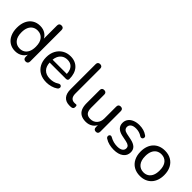

<svg xmlns="http://www.w3.org/2000/svg" viewBox="161 -1706 2709 2709"><g transform="rotate(45 1515.0 -351.5)"><path d="M259 9Q195 9 146.5 -21.5Q98 -52 71 -109.5Q44 -167 44 -244Q44 -322 70.5 -378.5Q97 -435 145.5 -465.5Q194 -496 259 -496Q324 -496 371 -463.5Q418 -431 434 -377H423V-666Q423 -689 434.5 -700.5Q446 -712 468 -712Q490 -712 502 -700.5Q514 -689 514 -666V-40Q514 -17 502 -5Q490 7 468 7Q447 7 435 -5Q423 -17 423 -40V-131L434 -113Q419 -57 371.5 -24Q324 9 259 9ZM280 -63Q324 -63 356.5 -84Q389 -105 406.5 -145Q424 -185 424 -244Q424 -332 385 -378Q346 -424 280 -424Q237 -424 204.5 -403.5Q172 -383 154 -343Q136 -303 136 -244Q136 -156 175.5 -109.5Q215 -63 280 -63Z M885 9Q806 9 749.5 -21.5Q693 -52 662 -108.5Q631 -165 631 -242Q631 -318 661.5 -375Q692 -432 745.5 -464Q799 -496 868 -496Q917 -496 956.5 -479.5Q996 -463 1024 -432Q1052 -401 1066.5 -356.5Q1081 -312 1081 -256Q1081 -240 1071.5 -231.5Q1062 -223 1044 -223H719Q723 -149 761 -109Q804 -63 885 -63Q917 -63 950.5 -71Q984 -79 1015 -100Q1029 -109 1041 -109Q1042 -109 1048.5 -108.5Q1055 -108 1063 -100.5Q1071 -93 1072.5 -86.5Q1074 -80 1074 -76Q1074 -69 1069.5 -58.5Q1065 -48 1051 -39Q1018 -16 972.5 -3.5Q927 9 885 9ZM989 -356Q973 -392 943.5 -411Q914 -430 870 -430Q822 -430 788 -407.5Q754 -385 736 -345Q723 -316 720 -281H1004Q1002 -324 989 -356Z M1347 9Q1272 9 1233 -35.5Q1194 -80 1194 -164V-666Q1194 -689 1206 -700.5Q1218 -712 1239 -712Q1261 -712 1273 -700.5Q1285 -689 1285 -666V-171Q1285 -119 1306.5 -93.5Q1328 -68 1368 -68Q1377 -68 1384 -68.5Q1391 -69 1398 -70Q1409 -71 1414 -64Q1419 -57 1419 -36Q1419 -17 1410.5 -6.5Q1402 4 1383 7Q1374 8 1365 8.5Q1356 9 1347 9Z M1669 9Q1610 9 1570.5 -13Q1531 -35 1512 -78Q1493 -121 1493 -186V-448Q1493 -471 1504.5 -482.5Q1516 -494 1538 -494Q1560 -494 1572 -482.5Q1584 -471 1584 -448V-186Q1584 -124 1609 -94.5Q1634 -65 1688 -65Q1748 -65 1785.5 -105Q1823 -145 1823 -211V-448Q1823 -471 1834.5 -482.5Q1846 -494 1868 -494Q1890 -494 1902 -482.5Q1914 -471 1914 -448V-40Q1914 7 1870 7Q1848 7 1836.5 -5Q1825 -17 1825 -40V-127L1838 -110Q1818 -52 1773.5 -21.5Q1729 9 1669 9Z M2228 9Q2183 9 2137.5 -1.5Q2092 -12 2052 -38Q2041 -45 2036.5 -55.5Q2032 -66 2033.5 -76.5Q2035 -87 2042 -95Q2049 -103 2059.5 -104.5Q2070 -106 2082 -99Q2121 -77 2157.5 -68Q2194 -59 2230 -59Q2285 -59 2313 -79Q2341 -99 2341 -132Q2341 -160 2322.5 -175.5Q2304 -191 2265 -199L2172 -218Q2110 -232 2078.5 -264.5Q2047 -297 2047 -348Q2047 -393 2071.5 -426.5Q2096 -460 2140 -478Q2184 -496 2241 -496Q2285 -496 2324.5 -484.5Q2364 -473 2396 -450Q2408 -443 2411.5 -432.5Q2415 -422 2412.5 -411.5Q2410 -401 2403 -394Q2396 -387 2385 -385.5Q2374 -384 2361 -391Q2332 -411 2301.5 -419.5Q2271 -428 2241 -428Q2187 -428 2159.5 -407Q2132 -386 2132 -352Q2132 -326 2148.5 -309Q2165 -292 2201 -284L2294 -265Q2359 -251 2392 -220.5Q2425 -190 2425 -138Q2425 -70 2371.5 -30.5Q2318 9 2228 9Z M2750 9Q2678 9 2625 -22Q2572 -53 2543 -110Q2514 -167 2514 -244Q2514 -302 2530.5 -348.5Q2547 -395 2578 -428Q2609 -461 2652.5 -478.5Q2696 -496 2750 -496Q2822 -496 2875 -465Q2928 -434 2957 -377.5Q2986 -321 2986 -244Q2986 -186 2969.5 -139Q2953 -92 2922 -59Q2891 -26 2847.5 -8.5Q2804 9 2750 9ZM2750 -63Q2794 -63 2826.5 -84Q2859 -105 2876.5 -145Q2894 -185 2894 -244Q2894 -332 2855 -378Q2816 -424 2750 -424Q2707 -424 2674.5 -403.5Q2642 -383 2624 -343Q2606 -303 2606 -244Q2606 -156 2645.5 -109.5Q2685 -63 2750 -63Z"/></g></svg>

Font: Nunito Medium
Style: Regular
Weight: 500
Designer: Vernon Adams
Foundry: Vernon Adams
Version: Version 3.602